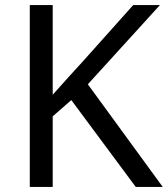

<svg xmlns="http://www.w3.org/2000/svg" viewBox="-20 -734 659 754"><path d="M619 0H513L260 -341L187 -277V0H97V-714H187V-362Q217 -396 248 -430Q279 -464 310 -498L503 -714H608L325 -403Z"/></svg>

Font: Noto Sans Medefaidrin
Style: Regular
Weight: 400
Designer: Dalton Maag Ltd
Foundry: Dalton Maag Ltd
Version: Version 1.002; ttfautohint (v1.8.4.7-5d5b)